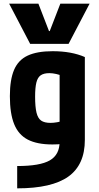

<svg xmlns="http://www.w3.org/2000/svg" viewBox="-20 -810 540 1050"><path d="M30 -790H190L248 -640H252L310 -790H470L355 -570H145ZM74 98Q199 98 252.5 67Q306 36 306 -35V-462L337 -390Q307 -401 287 -405.5Q267 -410 250 -410Q220 -410 203 -398.5Q186 -387 179 -359Q172 -331 172 -281Q172 -226 179.5 -194.5Q187 -163 205 -150.5Q223 -138 256 -138Q273 -138 292.5 -141.5Q312 -145 341 -152L375 -30Q350 -26 323 -23Q296 -20 267 -20Q183 -20 132 -46.5Q81 -73 57.5 -131Q34 -189 34 -284Q34 -374 57 -428Q80 -482 131.5 -506Q183 -530 268 -530Q371 -530 444 -498V-45Q444 91 354 155.5Q264 220 74 220Z"/></svg>

Font: M PLUS 1 Code
Style: Bold
Weight: 700
Designer: Coji Morishita
Foundry: UNDERFOREST DESIGN
Version: Version 1.002